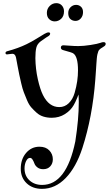

<svg xmlns="http://www.w3.org/2000/svg" viewBox="-20 -742 699 1221"><path d="M299 -527Q299 -522 292 -515Q290 -514 273 -503Q256 -492 240 -480Q217 -463 211 -439Q205 -415 205 -372Q206 -303 220.5 -238.5Q235 -174 253 -138Q291 -61 357 -61Q392 -61 417.5 -86Q443 -111 454.5 -151Q466 -191 471 -226Q476 -261 476 -294Q476 -384 445 -403Q438 -408 386 -422Q367 -426 367 -439Q367 -454 384 -454Q390 -454 421.5 -451.5Q453 -449 478 -449Q511 -449 556 -456Q601 -463 620 -470Q629 -474 638 -474Q652 -474 652 -463Q652 -454 643 -448Q641 -446 632.5 -441Q624 -436 620.5 -433.5Q617 -431 612 -426Q607 -421 605 -415Q602 -407 599.5 -396.5Q597 -386 595.5 -369Q594 -352 593 -336.5Q592 -321 590 -290.5Q588 -260 586 -234Q568 1 504 199Q464 322 397.5 390.5Q331 459 247 459Q187 459 149.5 423.5Q112 388 112 331Q112 270 146 230.5Q180 191 231 191Q271 191 293.5 214.5Q316 238 316 271Q316 298 299.5 316Q283 334 255 334Q233 334 218.5 323Q204 312 199 298Q194 284 187 273Q180 262 171 262Q156 262 146 282.5Q136 303 136 329Q136 376 167.5 405Q199 434 248 434Q402 434 459 157Q481 16 481 -92Q481 -101 480.5 -113Q480 -125 480 -128L479 -141Q477 -134 471 -120Q459 -91 449 -74Q430 -40 393 -16.5Q356 7 309 7Q281 7 256.5 -0.5Q232 -8 213 -25Q194 -42 179 -59Q164 -76 152 -104.5Q140 -133 131.5 -155Q123 -177 115 -212Q107 -247 102.5 -267.5Q98 -288 91.5 -324Q85 -360 82 -375Q77 -400 59 -400Q52 -400 40 -398Q28 -396 25 -396Q15 -396 15 -405Q15 -413 25 -416Q96 -435 149 -461Q182 -477 214 -497Q246 -517 262.5 -526.5Q279 -536 289 -536Q299 -536 299 -527ZM338 -722Q360 -722 373.5 -707Q387 -692 387 -670Q387 -639 369 -622.5Q351 -606 328 -606Q308 -606 293 -620Q278 -634 278 -660Q278 -686 296 -704Q314 -722 338 -722ZM464 -711Q482 -711 495 -699Q508 -687 508 -665Q508 -641 494 -625Q480 -609 460 -609Q441 -609 427.5 -621Q414 -633 414 -659Q414 -682 429 -696.5Q444 -711 464 -711Z"/></svg>

Font: Henny Penny
Style: Regular
Weight: 400
Designer: Olga Umpeleva
Foundry: Brownfox
Version: Version 1.001